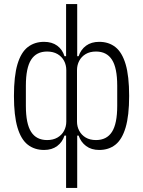

<svg xmlns="http://www.w3.org/2000/svg" viewBox="-20 -730 709 950"><path d="M307 200V-59H299Q289 -27 263 -7.5Q237 12 198 12Q151 12 117.5 -14Q84 -40 66.5 -99Q49 -158 49 -255Q49 -354 66.5 -412.5Q84 -471 117.5 -497Q151 -523 198 -523Q237 -523 263 -504Q289 -485 299 -452H307V-710H362V-452H369Q380 -485 406 -504Q432 -523 471 -523Q518 -523 551 -497Q584 -471 601.5 -412.5Q619 -354 619 -255Q619 -158 601.5 -99Q584 -40 551 -14Q518 12 471 12Q432 12 406 -7.5Q380 -27 369 -59H362V200ZM213 -37Q243 -37 264.5 -49.5Q286 -62 297 -83Q308 -104 308 -128V-383Q308 -408 297 -429Q286 -450 264.5 -462.5Q243 -475 213 -475Q160 -475 134 -434.5Q108 -394 108 -306V-206Q108 -118 134 -77.5Q160 -37 213 -37ZM455 -37Q508 -37 534 -77.5Q560 -118 560 -206V-306Q560 -394 534 -434.5Q508 -475 455 -475Q425 -475 404 -462.5Q383 -450 372 -429Q361 -408 361 -383V-128Q361 -104 372 -83Q383 -62 404 -49.5Q425 -37 455 -37Z"/></svg>

Font: IBM Plex Sans Condensed Light
Style: Regular
Weight: 300
Width: 3
Designer: Mike Abbink, Paul van der Laan, Pieter van Rosmalen
Foundry: Bold Monday
Version: Version 3.201